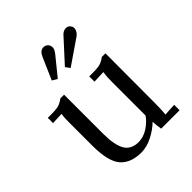

<svg xmlns="http://www.w3.org/2000/svg" viewBox="-173 -682 793 793"><g transform="rotate(-45 224.0 -285.0)"><path d="M191.4 12.1Q130.2 12.1 99.2 -23.5Q68.2 -59 68.2 -151.8V-285.3Q68.2 -297 68.6 -309.1Q68.9 -321.2 71.5 -334.1Q58.3 -333.7 45.3 -333.1Q32.3 -332.6 19.4 -331.9V-362.7H42.9Q74.8 -362.7 89.5 -368.9Q104.1 -375.1 112.6 -382.8H134.6V-154Q134.6 -89.1 152.9 -57.6Q171.3 -26 215.6 -26.4Q243.9 -27.1 269.9 -44Q295.9 -60.9 311.7 -84V-277.2Q311.7 -295.2 312.4 -308.2Q313.2 -321.2 315.4 -334.1Q301.8 -333.7 288.4 -333.1Q275 -332.6 261.5 -331.9V-362.7H284.6Q316.8 -362.7 331.5 -368.9Q346.2 -375.1 354.6 -382.8H376.2L375.5 -99Q375.5 -87.3 375 -65.5Q374.4 -43.6 372.6 -28.6Q386.1 -29.3 399.5 -30.3Q412.9 -31.2 426.5 -31.5V0H319Q316.8 -12.8 315.7 -23.8Q314.6 -34.8 313.9 -45.1Q290.8 -22 257.4 -5Q224.1 12.1 191.4 12.1ZM231.8 -441.5 217.5 -460.9 308.4 -560.3Q318.7 -571 332.4 -572.1Q346.2 -573.2 354.2 -561.8Q362.3 -551.2 357.5 -538Q352.8 -524.8 341.4 -516.7ZM162.1 -447 140.1 -460.2 182.3 -556.7Q191.4 -577.2 204.8 -580.7Q218.2 -584.2 228.8 -576.8Q238 -570.6 239.6 -557.4Q241.3 -544.2 227.4 -527.3Z"/></g></svg>

Font: Parastoo
Style: Regular
Weight: 400
Foundry: Saber Rastikerdar (saber.rastikerdar@gmail.com)
Version: Version 3.000